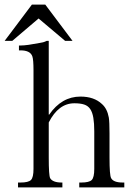

<svg xmlns="http://www.w3.org/2000/svg" viewBox="-57 -811 577 831"><path d="M-4 -634H-37L81 -791H139L257 -634H225L110 -731ZM154 -315H156Q210 -393 291 -393Q350 -393 384 -361Q407 -341 414 -302Q417 -283 417 -234V-129Q417 -52 424 -40Q434 -21 474 -21H481V0H286V-21H295Q329 -21 340 -32Q351 -43 351 -80V-243Q351 -277 347 -301Q343 -325 333.5 -339Q324 -353 307.5 -358.5Q291 -364 265 -364Q196 -364 154 -281V-129Q154 -52 160 -40Q171 -21 210 -21H213V0H21V-21H32Q66 -21 77 -32Q88 -43 88 -80V-506Q88 -553 83 -567Q74 -593 32 -593H25V-614H30Q46 -614 67 -617Q88 -620 114 -625Q122 -626 129.5 -628Q137 -630 145 -634H154Z"/></svg>

Font: New Athena Unicode
Style: Regular
Weight: 400
Designer: J. Rusten 1997; rev. by R. Hancock 2001, 2002, rev. by D. Mastronarde 2002-2021
Foundry: GreekKeys New Athena Unicode
Version: Version 5.008